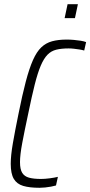

<svg xmlns="http://www.w3.org/2000/svg" viewBox="-20 -884 429 912"><path d="M168 8Q120 8 90 -1Q60 -10 45.5 -34.5Q31 -59 31 -106Q31 -145 41 -203Q51 -261 68 -344Q86 -434 102.5 -496.5Q119 -559 136.5 -598.5Q154 -638 176 -659Q198 -680 227.5 -688Q257 -696 297 -696Q313 -696 330.5 -694.5Q348 -693 363.5 -690.5Q379 -688 389 -684L380 -644Q370 -647 357 -649Q344 -651 331 -652.5Q318 -654 306 -654Q272 -654 247.5 -648Q223 -642 205.5 -624Q188 -606 173.5 -572Q159 -538 145 -482.5Q131 -427 114 -344Q96 -260 85.5 -204Q75 -148 75 -114Q75 -80 85.5 -63Q96 -46 118 -40Q140 -34 175 -34Q193 -34 216 -37Q239 -40 255 -44L246 -3Q236 0 222.5 2.5Q209 5 194.5 6.5Q180 8 168 8ZM287 -798 301 -864H350L336 -798Z"/></svg>

Font: Saira Condensed ExtraLight
Style: Italic
Weight: 250
Width: 3
Italic angle: -12°
Designer: Hector Gatti with collaboration of the Omnibus-Type team
Foundry: Omnibus-Type
Version: Version 1.101